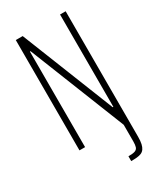

<svg xmlns="http://www.w3.org/2000/svg" viewBox="-217 -768 878 1037"><g transform="rotate(-30 222.0 -249.0)"><path d="M280 190V160Q309 160 322 155Q335 150 339 137.5Q343 125 343 103V0L106 -596H102V0H67V-688H110L339 -112H343V-688H378V94Q378 121 374 138.5Q370 156 362.5 166.5Q355 177 343.5 182Q332 187 316 188.5Q300 190 280 190Z"/></g></svg>

Font: Saira ExtraCondensed Thin
Style: Regular
Weight: 250
Width: 2
Designer: Hector Gatti with collaboration of the Omnibus-Type team
Foundry: Omnibus-Type
Version: Version 1.101